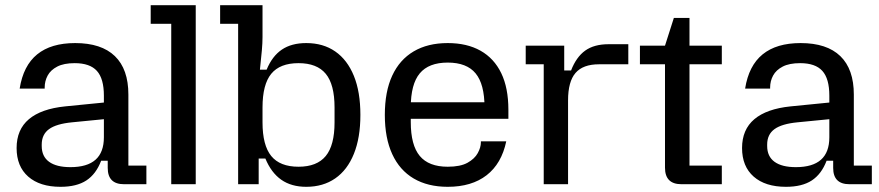

<svg xmlns="http://www.w3.org/2000/svg" viewBox="-20 -710 3389 740"><path d="M213.2 10Q133.6 10 88.8 -29.3Q44 -68.6 44 -139.4Q44 -210.6 91.4 -250.6Q138.8 -290.6 231.2 -300L380.4 -314.8V-250.6L258 -238.6Q197.2 -232.8 169 -212.3Q140.8 -191.8 140.8 -152.8V-147.4Q140.8 -107 169.2 -86.4Q197.6 -65.8 251.4 -65.8Q316 -65.8 348.2 -94.4Q380.4 -123 380.4 -180.8V-264.2V-277.8V-341.4Q380.4 -406.8 353.5 -436.7Q326.6 -466.6 267.8 -466.6Q226.2 -466.6 200.7 -453.4Q175.2 -440.2 163.7 -418.9Q152.2 -397.6 152.2 -372.6V-368.6H55.8Q69.8 -457 123.3 -500.5Q176.8 -544 269.6 -544Q370.8 -544 422.8 -493.7Q474.8 -443.4 474.8 -345.4V-71.8H544.2V0H458Q395.2 0 395.2 -62.8V-90.4H369.8Q350.2 -39 312.8 -14.5Q275.4 10 213.2 10Z M640 0V-618.2H560.8V-690H734.4V0Z M1160.4 10Q1102.8 10 1064 -17.3Q1025.2 -44.6 1002.8 -99H977V0H897.8V-618.2H828.4V-690H991.8V-567.4Q991.8 -544.4 989.3 -516.4Q986.8 -488.4 981.8 -441.4H1007.6Q1029 -493.6 1066.3 -518.8Q1103.6 -544 1160.4 -544Q1225.6 -544 1272.2 -511.6Q1318.8 -479.2 1343.9 -417.5Q1369 -355.8 1369 -267Q1369 -179.2 1343.9 -117Q1318.8 -54.8 1272 -22.4Q1225.2 10 1160.4 10ZM1130.6 -67.4Q1201.6 -67.4 1235.5 -108.7Q1269.4 -150 1269.4 -238.2V-295.8Q1269.4 -384.6 1235.5 -425.6Q1201.6 -466.6 1130.6 -466.6Q1059 -466.6 1025.4 -425.6Q991.8 -384.6 991.8 -295.8V-238.2Q991.8 -150 1025.4 -108.7Q1059 -67.4 1130.6 -67.4Z M1705.6 10Q1628.8 10 1574.5 -22Q1520.2 -54 1491.7 -116Q1463.2 -178 1463.2 -267Q1463.2 -357 1491.7 -418.5Q1520.2 -480 1574.5 -512Q1628.8 -544 1705.6 -544Q1779.8 -544 1832.1 -514.5Q1884.4 -485 1911.9 -428Q1939.4 -371 1939.4 -287V-252.2H1526.6V-315.8H1902.2L1847.4 -273.2V-296.4Q1847.4 -385.6 1813.1 -427.2Q1778.8 -468.8 1705.6 -468.8Q1632.4 -468.8 1597.8 -427.2Q1563.2 -385.6 1563.2 -296.4V-239.4Q1563.2 -150.6 1597.8 -109Q1632.4 -67.4 1705.6 -67.4Q1754.4 -67.4 1781.9 -82.7Q1809.4 -98 1821.4 -120Q1833.4 -142 1833.4 -161.4V-165.4H1931.2Q1913.2 -79.4 1855.6 -34.7Q1798 10 1705.6 10Z M2075.6 0V-462.2H2006.2V-534H2154.6V-438.4H2181Q2201 -490.2 2235.4 -514.9Q2269.8 -539.6 2325.4 -539.6H2401.6V-462.2H2288.4Q2227 -462.2 2198.2 -428.9Q2169.4 -395.6 2169.4 -323V0Z M2606.4 0Q2543 0 2543 -63.8V-534L2577.2 -641H2637.4V-71.8H2762V0ZM2446.4 -462.2V-534H2762V-462.2Z M3009.2 10Q2929.6 10 2884.8 -29.3Q2840 -68.6 2840 -139.4Q2840 -210.6 2887.4 -250.6Q2934.8 -290.6 3027.2 -300L3176.4 -314.8V-250.6L3054 -238.6Q2993.2 -232.8 2965 -212.3Q2936.8 -191.8 2936.8 -152.8V-147.4Q2936.8 -107 2965.2 -86.4Q2993.6 -65.8 3047.4 -65.8Q3112 -65.8 3144.2 -94.4Q3176.4 -123 3176.4 -180.8V-264.2V-277.8V-341.4Q3176.4 -406.8 3149.5 -436.7Q3122.6 -466.6 3063.8 -466.6Q3022.2 -466.6 2996.7 -453.4Q2971.2 -440.2 2959.7 -418.9Q2948.2 -397.6 2948.2 -372.6V-368.6H2851.8Q2865.8 -457 2919.3 -500.5Q2972.8 -544 3065.6 -544Q3166.8 -544 3218.8 -493.7Q3270.8 -443.4 3270.8 -345.4V-71.8H3340.2V0H3254Q3191.2 0 3191.2 -62.8V-90.4H3165.8Q3146.2 -39 3108.8 -14.5Q3071.4 10 3009.2 10Z"/></svg>

Font: Mozilla Headline ExtraLight
Style: Regular
Weight: 200
Designer: Studio DRAMA
Foundry: Studio DRAMA
Version: Version 1.000